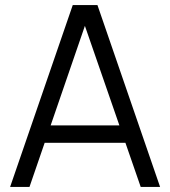

<svg xmlns="http://www.w3.org/2000/svg" viewBox="-20 -740 674 760"><path d="M20 0 268 -720H365.7L613.7 0H537L301.7 -679H330.3L96.7 0ZM130.7 -174.7V-243.7H502.7V-174.7Z"/></svg>

Font: Manrope
Style: Regular
Weight: 400
Designer: Mikhail Sharanda
Foundry: Mikhail Sharanda
Version: Version 4.503